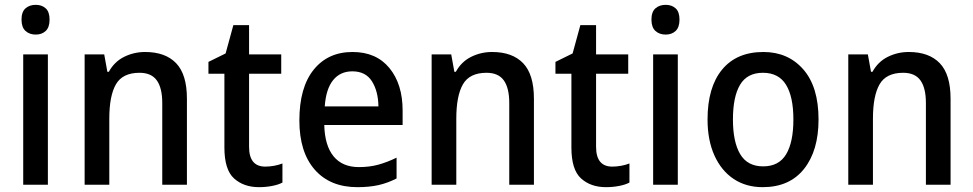

<svg xmlns="http://www.w3.org/2000/svg" viewBox="-20 -764 4023 794"><path d="M128 -744Q153 -744 169 -729.5Q185 -715 185 -683Q185 -651 169 -636Q153 -621 128 -621Q102 -621 85.5 -636Q69 -651 69 -683Q69 -715 85.5 -729.5Q102 -744 128 -744ZM178 -539V0H76V-539Z M580 -549Q664 -549 708.5 -502.5Q753 -456 753 -356V0H651V-338Q651 -400 628.5 -431.5Q606 -463 557 -463Q487 -463 459.5 -415.5Q432 -368 432 -273V0H330V-539H411L424 -467H430Q453 -509 493.5 -529Q534 -549 580 -549Z M1077 -75Q1095 -75 1114 -78.5Q1133 -82 1148 -88V-9Q1131 0 1105 5Q1079 10 1051 10Q988 10 948 -26Q908 -62 908 -154V-459H842V-508L913 -543L945 -660H1010V-539H1143V-459H1010V-157Q1010 -75 1077 -75Z M1438 -549Q1536 -549 1590.5 -482.5Q1645 -416 1645 -307V-247H1321Q1323 -162 1359.5 -117.5Q1396 -73 1464 -73Q1508 -73 1544.5 -83Q1581 -93 1620 -112V-26Q1583 -7 1545 1.5Q1507 10 1458 10Q1345 10 1281.5 -62.5Q1218 -135 1218 -266Q1218 -402 1277 -475.5Q1336 -549 1438 -549ZM1437 -469Q1387 -469 1357.5 -432.5Q1328 -396 1323 -324H1545Q1544 -387 1518 -428Q1492 -469 1437 -469Z M2015 -549Q2099 -549 2143.5 -502.5Q2188 -456 2188 -356V0H2086V-338Q2086 -400 2063.5 -431.5Q2041 -463 1992 -463Q1922 -463 1894.5 -415.5Q1867 -368 1867 -273V0H1765V-539H1846L1859 -467H1865Q1888 -509 1928.5 -529Q1969 -549 2015 -549Z M2512 -75Q2530 -75 2549 -78.5Q2568 -82 2583 -88V-9Q2566 0 2540 5Q2514 10 2486 10Q2423 10 2383 -26Q2343 -62 2343 -154V-459H2277V-508L2348 -543L2380 -660H2445V-539H2578V-459H2445V-157Q2445 -75 2512 -75Z M2733 -744Q2758 -744 2774 -729.5Q2790 -715 2790 -683Q2790 -651 2774 -636Q2758 -621 2733 -621Q2707 -621 2690.5 -636Q2674 -651 2674 -683Q2674 -715 2690.5 -729.5Q2707 -744 2733 -744ZM2783 -539V0H2681V-539Z M3365 -270Q3365 -141 3305 -65.5Q3245 10 3134 10Q3065 10 3014 -24Q2963 -58 2934.5 -121Q2906 -184 2906 -270Q2906 -403 2966 -476Q3026 -549 3137 -549Q3239 -549 3302 -477Q3365 -405 3365 -270ZM3011 -270Q3011 -177 3041 -126.5Q3071 -76 3136 -76Q3201 -76 3231 -126Q3261 -176 3261 -270Q3261 -364 3230.5 -413.5Q3200 -463 3135 -463Q3070 -463 3040.5 -413.5Q3011 -364 3011 -270Z M3738 -549Q3822 -549 3866.5 -502.5Q3911 -456 3911 -356V0H3809V-338Q3809 -400 3786.5 -431.5Q3764 -463 3715 -463Q3645 -463 3617.5 -415.5Q3590 -368 3590 -273V0H3488V-539H3569L3582 -467H3588Q3611 -509 3651.5 -529Q3692 -549 3738 -549Z"/></svg>

Font: Noto Sans Tamil SemiCondensed Medium
Style: Regular
Weight: 500
Width: 4
Designer: Jelle Bosma - Monotype Design Team
Foundry: Monotype Imaging Inc.
Version: Version 2.004; ttfautohint (v1.8.4.7-5d5b)